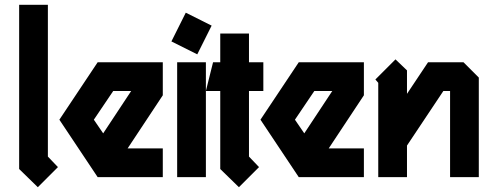

<svg xmlns="http://www.w3.org/2000/svg" viewBox="-20 -740 2020 802"><path d="M60 -720H180V-86L222 -42L138 42L60 -34Z M388 -480H660V-342L513 -120H660V0H388L228 -240ZM453 -360 372 -240 411 -183 528 -360Z M756 -687 864 -633 804 -513 696 -567ZM720 -480H840V0H720Z M900 -600H1020V-480H1080V-360H1020V-86L1062 -42L978 42L900 -34V-360H840L870 -480H900Z M1228 -480H1500V-342L1353 -120H1500V0H1228L1068 -240ZM1293 -360 1212 -240 1251 -183 1368 -360Z M1632 -492 1680 -446V-348L1768 -480H1916L1980 -416V0H1860V-360H1832L1680 -132V0H1560V-394L1548 -408Z"/></svg>

Font: SOV_raksil
Style: bold
Weight: 700
Version: Version 1.00